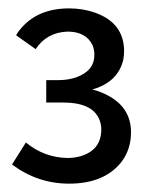

<svg xmlns="http://www.w3.org/2000/svg" viewBox="-20 -690 368 460"><path d="M145.5 -250Q230.5 -250 271.5 -302.7Q293.9 -333 293.9 -373Q293.9 -432.6 237.3 -461.9Q220.7 -470.7 201.2 -475.6Q262.7 -493.2 275.4 -546.9Q277.3 -557.6 277.3 -567.4Q277.3 -635.7 206.1 -660.2Q177.7 -669.9 145.5 -669.9Q67.4 -669.9 26.4 -617.2Q21.5 -611.3 18.6 -605.5L65.4 -572.3Q91.8 -612.3 141.6 -614.3Q186.5 -614.3 202.1 -581.1Q206.1 -570.3 206.1 -558.6Q206.1 -520.5 163.1 -504.9Q143.6 -498 119.1 -498H90.8V-444.3H131.8Q208 -444.3 220.7 -395.5Q222.7 -387.7 222.7 -379.9Q222.7 -330.1 171.9 -315.4Q157.2 -311.5 141.6 -311.5Q85.9 -312.5 42 -348.6L8.8 -295.9Q70.3 -250 145.5 -250Z"/></svg>

Font: Yaldevi Colombo Medium
Style: Regular
Weight: 500
Designer: Sol Matas, Denzil Rajitha, Kosala Senevirathne and Pathum Egodawatta
Foundry: Mooniak
Version: Version 1.020 ; ttfautohint (v1.6)